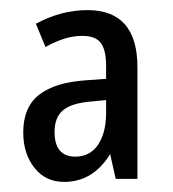

<svg xmlns="http://www.w3.org/2000/svg" viewBox="-20 -742 342 380"><path d="M153 -722Q252 -722 252 -609V-388H209L198 -437Q164 -382 107 -382Q70 -382 48 -410Q26 -438 26 -480Q26 -530 57.5 -554.5Q89 -579 149 -583L190 -586V-612Q190 -643 179.5 -657Q169 -671 143 -671Q125 -671 107.5 -665.5Q90 -660 70 -649L51 -695Q101 -722 153 -722ZM160 -541Q122 -538 105 -524Q88 -510 88 -481Q88 -432 129 -432Q158 -432 174 -455.5Q190 -479 190 -519V-544Z"/></svg>

Font: Noto Sans Tamil ExtraCondensed
Style: Regular
Weight: 400
Width: 2
Designer: Jelle Bosma - Monotype Design Team
Foundry: Monotype Imaging Inc.
Version: Version 2.004; ttfautohint (v1.8.4.7-5d5b)